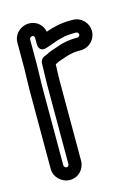

<svg xmlns="http://www.w3.org/2000/svg" viewBox="-99 -594 535 732"><g transform="rotate(-15 169.0 -227.5)"><path d="M243 -456H253C258 -456 263 -451 263 -446C263 -441 258 -436 253 -436H243C223 -436 198 -431 188 -428L146 -414C131 -409 124 -403 114 -400C103 -396 97 -385 97 -376V-374C97 -352 95 -321 95 -295V21C95 27 90 31 86 31C80 31 75 25 75 21V-294C75 -318 77 -349 77 -374V-476C77 -481 82 -486 88 -486C93 -486 97 -483 97 -476V-453C97 -451 96 -418 130 -429C150 -435 170 -444 186 -448C203 -452 214 -455 224 -455C231 -455 233 -456 243 -456ZM243 -386H253C286 -386 313 -413 313 -446C313 -479 286 -506 253 -506H243C204 -506 174 -498 146 -488C141 -515 118 -536 88 -536C56 -536 27 -511 27 -476V-374C27 -351 25 -320 25 -294V21C25 55 54 81 86 81C120 81 145 53 145 21V-295C145 -314 146 -337 147 -359C152 -361 156 -364 163 -367L202 -380C213 -382 223 -385 228 -385C234 -385 235 -386 243 -386Z"/></g></svg>

Font: Electronic
Style: Outline
Weight: 700
Version: Version 1.011